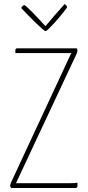

<svg xmlns="http://www.w3.org/2000/svg" viewBox="-20 -942 442 962"><path d="M38 0Q35 -1 33 -4Q31 -7 31 -11Q31 -16 32.5 -19.5Q34 -23 35 -27L337 -676H95Q77 -676 67 -676Q57 -676 57 -676V-690Q57 -700 67 -700H364Q366 -698 367 -695Q368 -692 368 -689Q368 -682 364 -673L60 -24H323Q337 -24 349 -24.5Q361 -25 368 -27V-10Q368 -6 366 -3Q364 0 358 0ZM209 -786Q205 -786 191.5 -797.5Q178 -809 160 -826.5Q142 -844 125 -861.5Q108 -879 97 -890.5Q86 -902 86 -902Q86 -902 91 -909Q96 -916 103 -916Q105 -916 116.5 -905.5Q128 -895 143.5 -879.5Q159 -864 173.5 -848Q188 -832 198 -821.5Q208 -811 208 -811Q229 -837 251.5 -862.5Q274 -888 289 -905Q304 -922 304 -922Q309 -918 312.5 -914.5Q316 -911 316 -906Q316 -904 306 -891Q296 -878 281.5 -860.5Q267 -843 251.5 -826Q236 -809 224 -797.5Q212 -786 209 -786Z"/></svg>

Font: Yanone Kaffeesatz ExtraLight ExtraLight
Style: Regular
Weight: 250
Version: Version 2.003